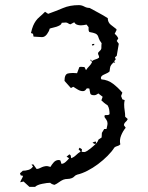

<svg xmlns="http://www.w3.org/2000/svg" viewBox="-20 -869 577 750"><path d="M342 -311V-312Q348 -316 355 -316V-308Q362 -315 365 -324L377 -332L378 -350L387 -365H396Q397 -370 398.5 -376Q400 -382 400 -387Q400 -394 396 -400.5Q392 -407 388 -412L389 -419Q394 -420 399 -419.5Q404 -419 408 -423Q408 -432 406.5 -441Q405 -450 400 -458Q393 -462 387 -467Q381 -472 376 -477L381 -491L364 -504Q355 -497 348 -497Q334 -497 332.5 -504.5Q331 -512 329 -523L323 -524L318 -523Q316 -519 312.5 -516Q309 -513 304 -513Q294 -513 284 -519Q274 -525 266 -530L257 -525L232 -553Q232 -579 245.5 -582Q259 -585 281 -583L290 -607L296 -608L310 -607L316 -595Q321 -603 328.5 -610.5Q336 -618 340 -627L333 -633L335 -637L339 -630Q345 -635 353 -637Q361 -639 367 -644V-646Q367 -650 365 -653.5Q363 -657 363 -660Q363 -665 370 -670.5Q377 -676 376 -685Q376 -695 377 -700Q368 -712 366 -719Q364 -726 361.5 -730.5Q359 -735 352.5 -738Q346 -741 329 -744Q326 -748 326 -753Q326 -758 326 -763L318 -773Q313 -772 307 -771Q301 -770 296 -770Q288 -770 281 -772.5Q274 -775 270 -782L255 -774Q250 -775 246 -778Q242 -781 237 -781L221 -780Q220 -774 214 -770.5Q208 -767 200.5 -764.5Q193 -762 185.5 -760.5Q178 -759 174 -757Q172 -747 163.5 -735.5Q155 -724 144 -724Q136 -724 127.5 -725Q119 -726 111 -726L109 -737L101 -740Q105 -758 109.5 -768.5Q114 -779 120 -787.5Q126 -796 135 -803.5Q144 -811 156 -823L168 -815Q199 -826 226 -837.5Q253 -849 288 -849Q299 -849 309 -843.5Q319 -838 330 -838Q348 -828 366 -818.5Q384 -809 401 -798Q401 -782 412.5 -772.5Q424 -763 435 -755V-751L428 -737Q438 -729 442 -719L436 -709L444 -698L436 -651L429 -645L432 -637L426 -630L430 -624L423 -625Q417 -619 414.5 -615.5Q412 -612 411 -609Q410 -606 409.5 -602Q409 -598 408 -590Q402 -584 388 -578.5Q374 -573 374 -564L376 -559Q402 -557 422 -541.5Q442 -526 458 -507L453 -494L458 -481L467 -478Q465 -468 465 -461Q465 -449 467 -437Q469 -425 469 -413L479 -404Q476 -397 470.5 -392.5Q465 -388 464 -380L471 -370Q460 -357 453 -339.5Q446 -322 450 -305Q445 -300 438.5 -298.5Q432 -297 427 -293Q417 -277 400 -260Q383 -243 363 -228Q343 -213 321.5 -202Q300 -191 282 -187Q275 -185 270.5 -180Q266 -175 260 -173Q252 -170 243.5 -170Q235 -170 227 -167Q218 -163 210 -157Q202 -151 193 -147Q182 -149 176 -155Q165 -155 145 -151Q125 -147 117 -139H95L72 -160L59 -157Q61 -164 64.5 -169.5Q68 -175 70 -182L61 -184L58 -192L69 -202Q80 -202 91.5 -205.5Q103 -209 109 -219L103 -226L110 -227L123 -209Q129 -209 134 -211.5Q139 -214 145 -216.5Q151 -219 158.5 -220Q166 -221 177 -217Q182 -226 190 -235Q198 -244 210 -244Q212 -244 216 -242L220 -229Q228 -229 236.5 -236.5Q245 -244 250 -251L240 -257L251 -266Q256 -264 256.5 -260Q257 -256 258 -251Q269 -255 277 -263Q285 -271 295 -277L287 -286L291 -292L300 -286L299 -276L309 -275Q313 -275 319.5 -279Q326 -283 333 -288.5Q340 -294 346 -299.5Q352 -305 355 -308L349 -307ZM340 -691 339 -696 348 -698V-693Z"/></svg>

Font: ErikasBuero
Style: Regular
Weight: 400
Designer: Peter Wiegel
Foundry: Peter Wiegel
Version: Version 1.006